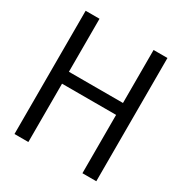

<svg xmlns="http://www.w3.org/2000/svg" viewBox="-163 -814 886 935"><g transform="rotate(30 280.0 -346.5)"><path d="M50 0V-693H128V-395H432V-693H510V0H432V-328H128V0Z"/></g></svg>

Font: Ubuntu Sans Mono
Style: Regular
Weight: 400
Monospace: yes
Designer: Dalton Maag Ltd
Foundry: Dalton Maag Ltd
Version: Version 1.006